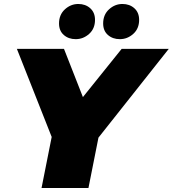

<svg xmlns="http://www.w3.org/2000/svg" viewBox="-20 -946 869 966"><path d="M189 0 250 -307 276 -166 65 -700H302L446 -333H297L592 -700H829L406 -166L486 -307L425 0ZM583 -749Q547 -749 523 -770Q499 -791 499 -828Q499 -872 528.5 -899Q558 -926 596 -926Q632 -926 656 -904.5Q680 -883 680 -846Q680 -802 650.5 -775.5Q621 -749 583 -749ZM361 -749Q325 -749 301 -770Q277 -791 277 -828Q277 -872 306.5 -899Q336 -926 374 -926Q410 -926 434 -904.5Q458 -883 458 -846Q458 -802 428.5 -775.5Q399 -749 361 -749Z"/></svg>

Font: Montserrat Thin Black
Style: Italic
Weight: 900
Italic angle: -11.3°
Version: Version 9.000